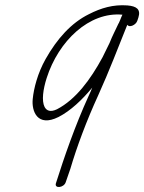

<svg xmlns="http://www.w3.org/2000/svg" viewBox="-20 -486 560 745"><path d="M157 -257C126 -202 111 -143 107 -102C102 -55 125 9 207 -32C254 -56 299 -99 338 -146C334 -135 329 -125 324 -114C271 2 229 124 197 225C190 247 228 243 235 221C240 207 242 201 253 169C278 84 316 -18 361 -116C405 -213 438 -301 474 -390C481 -377 508 -389 513 -406L517 -418C527 -450 510 -462 474 -465C419 -469 372 -455 325 -431C256 -397 201 -335 157 -257ZM161 -183C207 -327 326 -441 455 -429C453 -426 450 -417 444 -403C444 -402 442 -401 442 -398C440 -395 438 -392 438 -391C428 -369 416 -347 405 -319L378 -264C331 -177 274 -100 201 -62C176 -50 161 -56 153 -71C141 -95 147 -139 161 -183Z"/></svg>

Font: Stray Cat
Style: SuObl
Weight: 400
Version: Version 1.0